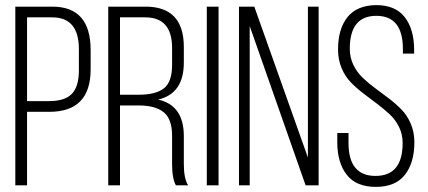

<svg xmlns="http://www.w3.org/2000/svg" viewBox="-20 -726 1677 752"><path d="M40 -700H185Q335 -700 335 -530V-454Q335 -288 173 -288H86V0H40ZM86 -330H173Q234 -330 261.5 -358.5Q289 -387 289 -451V-533Q289 -658 185 -658H86Z M404 -700H550Q700 -700 700 -542V-481Q700 -359 599 -336Q700 -314 700 -193V-84Q700 -26 717 0H669Q654 -26 654 -84V-194Q654 -260 621 -286.5Q588 -313 523 -313H450V0H404ZM450 -355H524Q590 -355 622 -380Q654 -405 654 -472V-538Q654 -658 549 -658H450Z M790 -700H836V0H790Z M958 -624V0H916V-700H976L1186 -109V-700H1228V0H1177Z M1453 -706Q1529 -706 1565.5 -658.5Q1602 -611 1602 -531V-516H1558V-534Q1558 -664 1454 -664Q1350 -664 1350 -535Q1350 -501 1364 -472Q1378 -443 1400.5 -421.5Q1423 -400 1449.5 -380.5Q1476 -361 1503 -340.5Q1530 -320 1552.5 -297Q1575 -274 1589 -241Q1603 -208 1603 -169Q1603 -89 1566 -41.5Q1529 6 1452 6Q1375 6 1338 -41.5Q1301 -89 1301 -169V-205H1345V-166Q1345 -37 1451 -37Q1557 -37 1557 -166Q1557 -200 1543 -228.5Q1529 -257 1506.5 -278Q1484 -299 1457.5 -319Q1431 -339 1404 -359.5Q1377 -380 1354.5 -403Q1332 -426 1318 -459Q1304 -492 1304 -532Q1304 -613 1341 -659Q1378 -705 1453 -706Z"/></svg>

Font: Bebas Neue Book
Style: Regular
Weight: 400
Designer: Ryoichi Tsunekawa
Foundry: Ryoichi Tsunekawa
Version: Version 001.003